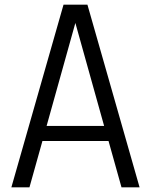

<svg xmlns="http://www.w3.org/2000/svg" viewBox="-20 -808 651 828"><path d="M582 0H504L448 -200H163L107 0H29L254 -788H357ZM429 -265 305 -709 181 -265Z"/></svg>

Font: Tanohe Sans
Style: Regular
Weight: 400
Designer: Village Type and Design LLC & Cristiano Sobral
Foundry: Cooper Hewitt Smithsonian Design Museum
Version: Version 1.00;September 29, 2021;FontCreator 13.0.0.2655 64-b